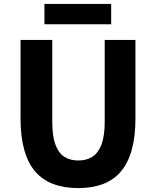

<svg xmlns="http://www.w3.org/2000/svg" viewBox="-20 -947 795 981"><path d="M380 14Q308 14 253 -6.5Q198 -27 160.5 -70Q123 -113 104 -181Q85 -249 85 -341V-743H247V-325Q247 -252 263 -208.5Q279 -165 308.5 -146Q338 -127 380 -127Q422 -127 452 -146Q482 -165 498.5 -208.5Q515 -252 515 -325V-743H672V-341Q672 -249 653 -181Q634 -113 597 -70Q560 -27 505.5 -6.5Q451 14 380 14ZM207 -823V-927H548V-823Z"/></svg>

Font: Noto Sans KR ExtraBold
Style: Regular
Weight: 800
Designer: Ryoko NISHIZUKA  (kana, bopomofo & ideographs); Paul D. Hunt (Latin, Greek & Cyrillic); Sandoll Communications , Soo-you
Foundry: Adobe
Version: Version 2.004-H2;hotconv 1.0.118;makeotfexe 2.5.65603